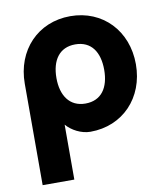

<svg xmlns="http://www.w3.org/2000/svg" viewBox="-83 -590 755 874"><g transform="rotate(-10 295.0 -153.0)"><path d="M43.5 -253.9V214.8H189.9V-39.1C214.4 -10.3 257.8 13.2 300.3 13.2C450.2 13.2 557.1 -99.1 557.1 -253.9C557.1 -408.7 450.2 -521 300.3 -521C150.4 -521 43.5 -408.7 43.5 -253.9ZM189.9 -253.9C189.9 -335.9 226.6 -390.6 300.3 -390.6C374.5 -390.6 410.6 -335.9 410.6 -253.9C410.6 -171.9 374.5 -117.2 300.3 -117.2C226.6 -117.2 189.9 -174.3 189.9 -253.9Z"/></g></svg>

Font: Giphurs ExtraBold
Style: Regular
Weight: 800
Version: Version 1.000